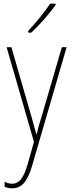

<svg xmlns="http://www.w3.org/2000/svg" viewBox="-20 -784 390 1046"><path d="M283 -757V-764H253C221 -715 179 -665 134 -616V-606H150C193 -645 249 -709 283 -757ZM16 -527 165 -11 129 116C106 195 79 217 46 217C32 217 18 213 5 206V234C19 239 31 242 46 242C95 242 128 210 154 122L343 -527H317L207 -150C196 -116 188 -89 180 -52H178C173 -71 169 -86 151 -150L42 -527Z"/></svg>

Font: Noto Sans Lao Condensed Thin
Style: Regular
Weight: 100
Width: 3
Designer: Monotype Design Team
Foundry: Monotype Imaging Inc.
Version: Version 2.003